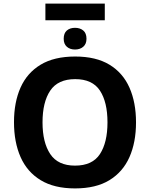

<svg xmlns="http://www.w3.org/2000/svg" viewBox="-20 -1040 836 1070"><path d="M564 -1020V-927H233V-1020ZM398 -885Q426 -885 444 -870Q462 -855 462 -824Q462 -795 444 -779.5Q426 -764 398 -764Q370 -764 352.5 -779.5Q335 -795 335 -824Q335 -855 352.5 -870Q370 -885 398 -885ZM738 -358Q738 -247 701.5 -164.5Q665 -82 590 -36Q515 10 398 10Q282 10 206.5 -36Q131 -82 94.5 -165Q58 -248 58 -359Q58 -470 94.5 -552Q131 -634 206.5 -679.5Q282 -725 399 -725Q515 -725 590 -679.5Q665 -634 701.5 -551.5Q738 -469 738 -358ZM217 -358Q217 -246 260 -181.5Q303 -117 398 -117Q495 -117 537 -181.5Q579 -246 579 -358Q579 -471 537 -535Q495 -599 399 -599Q303 -599 260 -535Q217 -471 217 -358Z"/></svg>

Font: RS Noto Sans
Style: Bold
Weight: 700
Designer: Monotype Design Team
Foundry: Monotype Imaging Inc.
Version: Version 3.10